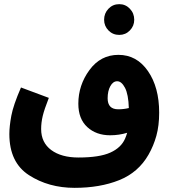

<svg xmlns="http://www.w3.org/2000/svg" viewBox="-20 -716 824 924"><path d="M695 28Q719 -14 732.5 -62.5Q746 -111 746 -174Q746 -296 692 -374Q638 -452 550 -452Q464 -452 410.5 -379Q357 -306 357 -217Q357 -144 400 -104.5Q443 -65 510 -65Q553 -65 592 -77Q588 -63 582 -49Q563 -5 510.5 18.5Q458 42 358 42Q275 42 226.5 6Q178 -30 178 -95Q178 -126 185.5 -157.5Q193 -189 215 -245L81 -295Q44 -210 34.5 -159Q25 -108 25 -71Q25 66 119.5 127Q214 188 339 188Q461 188 553.5 151Q646 114 695 28ZM498 -243Q498 -278 511 -301.5Q524 -325 544 -325Q565 -325 581.5 -293.5Q598 -262 600 -196Q575 -190 549 -190Q498 -190 498 -243ZM554 -548Q584 -548 605 -569.5Q626 -591 626 -621Q626 -652 605 -674Q584 -696 554 -696Q523 -696 502 -674Q481 -652 481 -621Q481 -591 502 -569.5Q523 -548 554 -548Z"/></svg>

Font: Noto Sans Arabic Condensed Extra
Style: Regular
Weight: 800
Width: 3
Designer: Nadine Chahine - Monotype Design Team
Foundry: Monotype Imaging Inc.
Version: Version 1.902